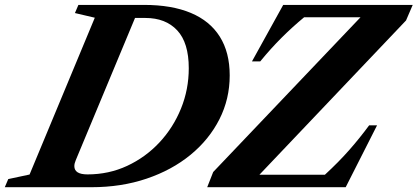

<svg xmlns="http://www.w3.org/2000/svg" viewBox="-85 -782 1744 802"><path d="M-65 0 -50.5 -34 38.5 -53 311 -708 228 -727.5 242.5 -761.5H516.5Q632.5 -761.5 712.2 -728Q792 -694.5 833.2 -628.8Q874.5 -563 874.5 -467Q874.5 -368.5 831.5 -283.8Q788.5 -199 710.8 -135.2Q633 -71.5 527.5 -35.8Q422 0 296.5 0ZM280.5 -53.5Q369.5 -53.5 446.2 -89.2Q523 -125 580.8 -186.8Q638.5 -248.5 671 -328.5Q703.5 -408.5 703.5 -497Q703.5 -603.5 655.2 -655.2Q607 -707 522 -707H479L231.5 -113Q225.5 -99 225.5 -88Q225.5 -71 239.2 -62.2Q253 -53.5 280.5 -53.5ZM780.5 0 805.5 -63.5 1421 -710H1185.5Q1137 -670 1092 -625.2Q1047 -580.5 1002 -525.5H967.5L1098 -761.5H1639L1611 -696.5L998.5 -52H1272Q1330.5 -106 1374 -155.5Q1417.5 -205 1457 -258.5H1490L1359 0Z"/></svg>

Font: Libre Caslon Text
Style: Italic
Weight: 400
Italic angle: -22.583°
Designer: Pablo Impallari, Rodrigo Fuenzalida, Katja Schimmel
Foundry: Pablo Impallari, Rodrigo Fuenzalida
Version: Version 2.000